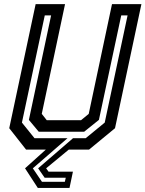

<svg xmlns="http://www.w3.org/2000/svg" viewBox="-20 -720 700 924"><path d="M162 184.5 100.5 90 200.5 0H105.5L24.5 -103L151.5 -700H293L181 -172L205 -141.5H370L407 -172L519 -700H660.5L533.5 -103L408.5 0H311L202 90L213.5 106H331L314.5 184.5ZM182 155H292L296.5 135.5H195L163.5 90L331.5 -55H392.5L484 -130L594 -646H563.5L456 -143L385 -86H166.5L119 -143L226 -646H195.5L85.5 -130L146 -55H305L138 90Z"/></svg>

Font: Tourney SemiBold
Style: Italic
Weight: 600
Italic angle: -12°
Version: Version 1.015